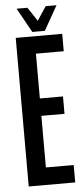

<svg xmlns="http://www.w3.org/2000/svg" viewBox="-58 -868 395 901"><g transform="rotate(-5 140.0 -418.0)"><path d="M244 -836H193L150 -771L107 -836H56L120 -721H179ZM128 -618H259V-700H40V0H259V-82H128V-325H237V-407H128Z"/></g></svg>

Font: Queering
Style: Regular
Weight: 400
Designer: Adam Naccarato
Foundry: adamnac
Version: Version 2.000;hotconv 1.0.109;makeotfexe 2.5.65596